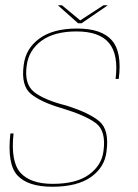

<svg xmlns="http://www.w3.org/2000/svg" viewBox="-20 -706 523 730"><path d="M179 4Q274 4 326.2 -33.2Q378.5 -70.5 385 -130.5Q396 -212 358 -244.5Q320 -277 231 -305Q149 -325.5 110.2 -355.8Q71.5 -386 81.5 -456.5Q89 -515 137.5 -550.8Q186 -586.5 271 -586.5Q357.5 -586.5 394.2 -542.8Q431 -499 419.5 -406H431.5Q444.5 -507.5 405.5 -552.5Q366.5 -597.5 273 -597.5Q182 -597.5 129.8 -559.5Q77.5 -521.5 70 -458Q59.5 -380.5 97.5 -349Q135.5 -317.5 217 -294Q304.5 -267.5 344.2 -238Q384 -208.5 373.5 -132Q367 -78 318.8 -42.5Q270.5 -7 180.5 -7Q96 -7 58 -49Q20 -91 31.5 -198.5H19.5Q6.5 -82.5 46.2 -39.2Q86 4 179 4ZM277 -617.5H290L390 -686H373.5L285 -628.5L215.5 -686H200Z"/></svg>

Font: Anybody UltraCondensed Thin Thin
Style: Italic
Weight: 250
Italic angle: -10°
Version: Version 1.111